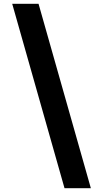

<svg xmlns="http://www.w3.org/2000/svg" viewBox="-20 -843 540 1006"><path d="M318 143 44 -823H182L456 143Z"/></svg>

Font: Iosevka Curly Heavy
Style: Regular
Weight: 900
Monospace: yes
Designer: Belleve Invis
Foundry: Belleve Invis
Version: Version 22.1.2; ttfautohint (v1.8.4)